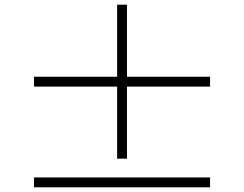

<svg xmlns="http://www.w3.org/2000/svg" viewBox="-20 -808 1040 818"><path d="M521 -132H479V-439H125V-481H479V-788H521V-481H875V-439H521ZM125 -52H875V-10H125Z"/></svg>

Font: Source Han Serif JP VF
Style: Regular
Weight: 250
Designer: Ryoko NISHIZUKA 西塚涼子 (kana & ideographs); Frank Grießhammer (Latin, Greek & Cyrillic); Wenlong ZHANG 张文龙 (bopomofo); San
Foundry: Adobe
Version: Version 2.001;hotconv 1.1.0;makeotfexe 2.6.0